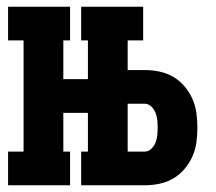

<svg xmlns="http://www.w3.org/2000/svg" viewBox="-20 -550 640 570"><path d="M221 -430V-530H405V-430ZM4 0V-100H50V-430H4V-530H188V-430H168V-315H300V-215H168V-100H188V0ZM221 0V-100H405V0ZM241 0V-530H359V-342H410Q432 -342 453.5 -337.5Q475 -333 494 -322Q513 -311 527.5 -294Q542 -277 551 -257Q560 -237 563 -215Q566 -193 566 -171Q566 -149 563 -127Q560 -105 551 -85Q542 -65 527.5 -48Q513 -31 494 -20Q475 -9 453.5 -4.5Q432 0 410 0ZM359 -100H410Q421 -100 429.5 -108.5Q438 -117 442 -127.5Q446 -138 447 -149Q448 -160 448 -171Q448 -182 447 -193Q446 -204 442 -214.5Q438 -225 429.5 -233.5Q421 -242 410 -242H359Z"/></svg>

Font: Iosevka Slab Extended
Style: Bold
Weight: 700
Width: 7
Monospace: yes
Designer: Belleve Invis
Foundry: Belleve Invis
Version: Version 11.1.0; ttfautohint (v1.8.3)